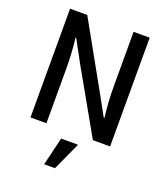

<svg xmlns="http://www.w3.org/2000/svg" viewBox="-177 -880 1093 1259"><g transform="rotate(20 369.0 -250.5)"><path d="M91.8 0V-758.8H211.9L457 -320.3L543 -164.1H548.8Q535.2 -266.6 535.2 -381.8V-758.8H647.5V0H527.3L281.2 -434.6L195.3 -592.8H190.4Q203.1 -491.2 203.1 -375V0ZM281.2 257.8 328.1 61.5H446.3L356.4 257.8Z"/></g></svg>

Font: Gothic A1 SemiBold
Style: Regular
Weight: 600
Version: Version 2.50